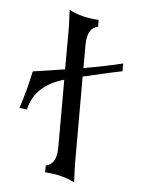

<svg xmlns="http://www.w3.org/2000/svg" viewBox="-54 -779 652 857"><g transform="rotate(-5 272.0 -350.5)"><path d="M243.2 34.2Q195.8 -3.4 118.2 -22L123.5 -52.2Q172.9 -52.2 186.5 -127.9L239.3 -426.3Q104.5 -412.6 61.5 -308.1L29.3 -318.4Q70.3 -395 102.5 -475.6Q178.2 -473.1 247.1 -472.2L277.8 -644Q283.2 -675.8 290.5 -734.9Q337.9 -697.3 415.5 -678.7L410.2 -648.4Q360.8 -648.4 347.2 -572.8L329.1 -470.7Q438 -470.7 507.8 -475.6L501.5 -441.4Q466.8 -441.4 322.3 -433.1L255.9 -56.6Q250.5 -24.9 243.2 34.2Z"/></g></svg>

Font: Kelvinch
Style: Italic
Weight: 400
Italic angle: -10°
Designer: Paul James Miller
Foundry: High-Logic / Made with FontCreator
Version: Version 3.40;July 22, 2017;FontCreator 11.0.0.2388 64-bit